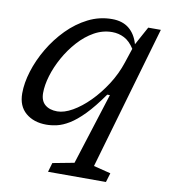

<svg xmlns="http://www.w3.org/2000/svg" viewBox="-83 -593 777 885"><g transform="rotate(10 305.5 -150.0)"><path d="M314.5 160.5 421 -175H408.5Q365 -113 328.8 -76Q292.5 -39 262 -20.5Q231.5 -2 205.2 4Q179 10 155.5 10Q96.5 10 59 -21.8Q21.5 -53.5 21.5 -113.5Q21.5 -162 38.8 -217.5Q56 -273 87.8 -326.8Q119.5 -380.5 163 -424.8Q206.5 -469 259 -495.5Q311.5 -522 370.5 -522Q419.5 -522 450.2 -497Q481 -472 494 -426L541 -512H600L405.5 159.5L485.5 179.5L472.5 222.5H201.5L214 179.5ZM116 -131.5Q116 -95 137.2 -77Q158.5 -59 194.5 -59Q226.5 -59 265.5 -81.2Q304.5 -103.5 342.8 -142Q381 -180.5 413 -230.2Q445 -280 463 -335L485.5 -403Q464.5 -436 438.2 -449.5Q412 -463 381.5 -463Q337.5 -463 297.8 -440.8Q258 -418.5 224.8 -381.5Q191.5 -344.5 167 -300.5Q142.5 -256.5 129.2 -212.2Q116 -168 116 -131.5Z"/></g></svg>

Font: Newsreader Caption
Style: Italic
Weight: 400
Italic angle: -17°
Designer: Hugues Gentile
Foundry: Production Type
Version: Version 1.001